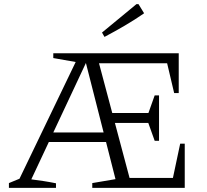

<svg xmlns="http://www.w3.org/2000/svg" viewBox="-20 -906 997 926"><path d="M849 -213H871V0H425V-23L537 -42L388 -627L405 -625L131 -41Q162 -37 191.5 -32.5Q221 -28 250 -22V0H23V-23L74 -44L345 -607L237 -626V-649H842V-457H820L786 -601H429L450 -629L612 -21L577 -48H814ZM726 -227 687 -336 726 -446H747V-227ZM198 -221V-267H521L520 -221ZM496 -313V-361H732V-313ZM484 -728 472 -749 638 -886H648L675 -842Q629 -810 581 -782Q533 -754 484 -728Z"/></svg>

Font: Piazzolla 24pt Light
Style: Regular
Weight: 300
Designer: Juan Pablo del Peral
Foundry: Huerta Tipografica
Version: Version 2.005